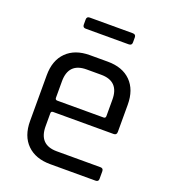

<svg xmlns="http://www.w3.org/2000/svg" viewBox="-125 -755 741 844"><g transform="rotate(20 246.0 -332.5)"><path d="M351 -613H150Q136 -613 136 -627V-651Q136 -665 150 -665H351Q366 -665 366 -651V-627Q366 -613 351 -613ZM419 0H207Q138 0 98.5 -39Q59 -78 59 -148V-362Q59 -432 98.5 -471Q138 -510 207 -510H291Q360 -510 399 -471Q438 -432 438 -362V-235Q438 -220 424 -220H141Q131 -220 131 -211V-150Q131 -63 215 -63H419Q433 -63 433 -49V-13Q433 0 419 0ZM141 -273H357Q367 -273 367 -283V-360Q367 -446 283 -446H215Q131 -446 131 -360V-283Q131 -273 141 -273Z"/></g></svg>

Font: Rajdhani Medium
Style: Regular
Weight: 500
Designer: Satya Rajpurohit, Jyotish Sonowal
Foundry: Indian Type Foundry
Version: Version 1.201 February 1, 2022